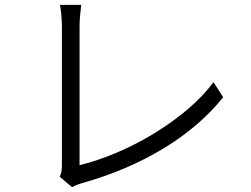

<svg xmlns="http://www.w3.org/2000/svg" viewBox="-20 -761 1040 794"><path d="M227 -30Q232 -41 234 -52Q236 -63 236 -77Q236 -92 236 -133.5Q236 -175 236 -232Q236 -289 236 -353Q236 -417 236 -477Q236 -537 236 -584Q236 -631 236 -654Q236 -672 233.5 -700Q231 -728 228 -741H316Q314 -725 311.5 -699.5Q309 -674 309 -654Q309 -631 309 -583.5Q309 -536 309 -474.5Q309 -413 309 -349Q309 -285 309 -227.5Q309 -170 309 -130Q309 -90 309 -78Q383 -96 461 -129Q539 -162 613.5 -207Q688 -252 752.5 -306Q817 -360 863 -421L903 -359Q806 -238 656 -147Q506 -56 317 -3Q310 -1 299.5 3Q289 7 278 13Z"/></svg>

Font: Source Han Sans SC Normal
Style: Regular
Weight: 350
Designer: Ryoko NISHIZUKA 西塚涼子 (kana, bopomofo & ideographs); Paul D. Hunt (Latin, Greek & Cyrillic); Sandoll Communications 산돌커뮤니
Foundry: Adobe
Version: Version 2.004;hotconv 1.0.118;makeotfexe 2.5.65603